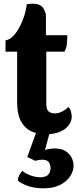

<svg xmlns="http://www.w3.org/2000/svg" viewBox="-20 -721 419 1041"><path d="M228 7Q186 7 151 -8.5Q116 -24 94.5 -62Q73 -100 73 -166V-441H10V-502Q37 -506 61 -536Q85 -566 102.5 -610Q120 -654 125 -698Q143 -701 158 -701Q198 -701 213.5 -678Q229 -655 229 -635V-530H345Q345 -506 342.5 -482.5Q340 -459 329 -441H231V-159Q231 -127 244 -116.5Q257 -106 277 -106Q297 -106 317.5 -116.5Q338 -127 350 -141Q361 -132 365 -114.5Q369 -97 369 -88Q369 -66 354 -44Q339 -22 307.5 -7.5Q276 7 228 7ZM216 300Q165 300 129 286.5Q93 273 77 258Q77 243 84.5 228.5Q92 214 101 206Q149 240 199 240Q228 240 241 226.5Q254 213 254 191Q254 171 244.5 158Q235 145 209 145Q202 145 193.5 146Q185 147 171 151L128 130L194 -52H263L224 92Q248 84 279 84Q313 84 335 98Q357 112 368 133.5Q379 155 379 177Q379 206 360.5 234.5Q342 263 306 281.5Q270 300 216 300Z"/></svg>

Font: Calistoga
Style: Regular
Weight: 400
Designer: Yvonne Schuttler, Eben Sorkin
Foundry: www.sorkintype.com
Version: Version 1.010; ttfautohint (v1.8.4.7-5d5b)